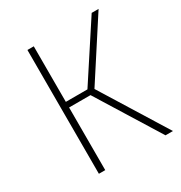

<svg xmlns="http://www.w3.org/2000/svg" viewBox="-162 -799 864 916"><g transform="rotate(-30 270.5 -341.0)"><path d="M303 -361 527 0H486L272 -345H154V0H119V-682H154V-376H273L473 -682H511Z"/></g></svg>

Font: FiraSans
Style: Regular
Weight: 200
Designer: Carrois Corporate & Edenspiekermann AG
Foundry: Carrois Corporate GbR & Edenspiekermann AG
Version: Version 3.106;PS 003.106;hotconv 1.0.70;makeotf.lib2.5.58329